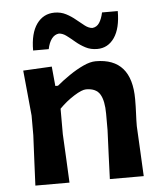

<svg xmlns="http://www.w3.org/2000/svg" viewBox="-53 -781 693 827"><g transform="rotate(-5 294.0 -367.5)"><path d="M66.5 0Q69 -54.5 71.2 -104.8Q73.5 -155 76.5 -217V-302Q72 -350.5 67.2 -399Q62.5 -447.5 57.5 -498L181.5 -504.5L189.5 -420H201Q226 -441 256.8 -462Q287.5 -483 317.8 -497Q348 -511 372 -511Q527 -511 527 -333.5Q527 -301 525.5 -271.2Q524 -241.5 524 -217Q527 -155 529.8 -104.5Q532.5 -54 535 0H388.5Q390.5 -54 392.5 -103.8Q394.5 -153.5 397 -210.5V-281.5Q397 -338 380.2 -366Q363.5 -394 320 -394Q302 -394 267.8 -372.5Q233.5 -351 203.5 -320.5V-210.5Q206.5 -153.5 209 -103.8Q211.5 -54 214 0ZM383.5 -563Q355 -563 332.8 -574.8Q310.5 -586.5 292 -602.2Q273.5 -618 257.2 -630.2Q241 -642.5 224.5 -643.5Q205.5 -641.5 193 -624.8Q180.5 -608 175 -580.5H107.5Q107.5 -655 136.2 -695Q165 -735 213.5 -735Q240.5 -735 262.8 -723.5Q285 -712 303.8 -696.2Q322.5 -680.5 338.8 -668.2Q355 -656 370.5 -655Q389.5 -657 400.5 -673.5Q411.5 -690 417.5 -718H485.5Q485.5 -643.5 457.8 -603.2Q430 -563 383.5 -563Z"/></g></svg>

Font: Commissioner Loud SemiBold
Style: Regular
Weight: 600
Designer: Kostas Bartsokas
Foundry: Kostas Bartsokas
Version: Version 1.000; ttfautohint (v1.8.3)